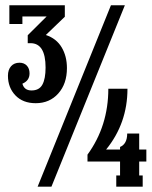

<svg xmlns="http://www.w3.org/2000/svg" viewBox="-20 -700 571 720"><path d="M231 -444.8Q231 -385.7 198.5 -349.4Q166 -313 113.8 -313Q65.9 -313 37.8 -342.3Q9.8 -371.6 9.8 -416Q9.8 -438.5 21.5 -451.7Q33.2 -464.8 53.2 -464.8Q70.3 -464.8 80.6 -453.9Q90.8 -442.9 90.8 -424.8Q90.8 -397.5 64 -386.2Q70.8 -360.8 98.1 -360.8Q127 -360.8 138.9 -382.6Q150.9 -404.3 150.9 -446.8Q150.9 -538.1 94.2 -538.1H84V-567.9L154.8 -638.2H64V-609.9H15.1V-680.2H223.1V-637.2L151.9 -568.8Q191.4 -555.7 211.2 -522.5Q231 -489.3 231 -444.8ZM121.1 0 396 -680.2H448.2L172.9 0ZM528.8 -139.2V-94.2H502V-42H515.1V0H416V-42H430.2V-94.2H308.1V-120.1Q386.2 -227.5 386.2 -367.2H458Q458 -237.8 377.9 -139.2H430.2V-148.9Q457 -160.2 457 -199.2H502V-139.2Z"/></svg>

Font: Margherita Semibold
Style: Regular
Weight: 600
Designer: James Puckett
Foundry: Dunwich Type Founders
Version: Version 1.008;hotconv 1.0.109;makeotfexe 2.5.65596